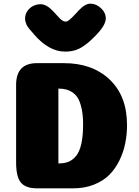

<svg xmlns="http://www.w3.org/2000/svg" viewBox="-20 -1029 760 1049"><path d="M299 -136Q332 -136 355 -145.5Q378 -155 396.5 -178Q415 -201 424.5 -244Q434 -287 434 -350Q434 -396 427 -430.5Q420 -465 409 -486.5Q398 -508 380.5 -521Q363 -534 343.5 -539.5Q324 -545 299 -545ZM329 -684Q485 -684 579.5 -594Q674 -504 674 -346Q674 -295 664.5 -247Q655 -199 633 -153.5Q611 -108 578 -74.5Q545 -41 494 -20.5Q443 0 379 0H182Q121 0 94.5 -31Q68 -62 68 -143V-565Q68 -684 182 -684ZM498 -830Q480 -812 468 -801.5Q456 -791 434.5 -776Q413 -761 388.5 -754Q364 -747 336 -747Q247 -747 166 -841Q164 -844 155.5 -853.5Q147 -863 143.5 -867Q140 -871 133.5 -880Q127 -889 124.5 -895Q122 -901 119.5 -910Q117 -919 117 -928Q117 -949 128.5 -967Q140 -985 159.5 -995.5Q179 -1006 202 -1006Q234 -1006 269 -969Q276 -962 288.5 -948Q301 -934 307 -928Q313 -922 321.5 -916.5Q330 -911 337 -911Q341 -911 345 -912Q349 -913 353.5 -916.5Q358 -920 361.5 -922.5Q365 -925 371.5 -931.5Q378 -938 382.5 -942.5Q387 -947 396 -956.5Q405 -966 411 -973Q445 -1009 474 -1009Q505 -1009 531.5 -984.5Q558 -960 558 -928Q558 -890 498 -830Z"/></svg>

Font: Coiny 2.0
Style: Regular
Weight: 400
Version: Version 1.001 July 11, 2018